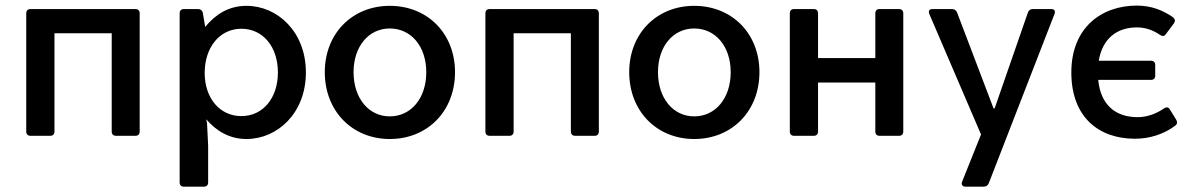

<svg xmlns="http://www.w3.org/2000/svg" viewBox="-20 -498 4364 704"><path d="M76.2 -449.2V-15.6C76.2 -5.9 82 0 91.8 0H164.1C173.8 0 179.7 -5.9 179.7 -15.6V-376H389.6V-15.6C389.6 -5.9 395.5 0 405.3 0H476.6C486.3 0 492.2 -5.9 492.2 -15.6V-449.2C492.2 -459 486.3 -464.8 476.6 -464.8H91.8C82 -464.8 76.2 -459 76.2 -449.2Z M883.8 -476.6C817.4 -476.6 769.5 -444.3 732.4 -399.4L723.6 -451.2C721.7 -460 714.8 -464.8 706.1 -464.8H654.3C644.5 -464.8 638.7 -459 638.7 -449.2V170.9C638.7 180.7 644.5 186.5 654.3 186.5H727.5C737.3 186.5 743.2 180.7 743.2 170.9V36.1L739.3 -42C739.3 -48.8 737.3 -53.7 736.3 -60.5C772.5 -18.6 820.3 11.7 883.8 11.7C997.1 11.7 1101.6 -83 1101.6 -232.4C1101.6 -381.8 997.1 -476.6 883.8 -476.6ZM865.2 -72.3C786.1 -72.3 730.5 -137.7 730.5 -230.5C730.5 -325.2 786.1 -392.6 865.2 -392.6C944.3 -392.6 999 -326.2 999 -232.4C999 -138.7 944.3 -72.3 865.2 -72.3Z M1409.2 11.7C1547.9 11.7 1648.4 -90.8 1648.4 -233.4C1648.4 -375 1547.9 -476.6 1409.2 -476.6C1271.5 -476.6 1170.9 -375 1170.9 -233.4C1170.9 -90.8 1271.5 11.7 1409.2 11.7ZM1409.2 -71.3C1332 -71.3 1276.4 -137.7 1276.4 -233.4C1276.4 -328.1 1332 -393.6 1409.2 -393.6C1487.3 -393.6 1543 -328.1 1543 -233.4C1543 -137.7 1487.3 -71.3 1409.2 -71.3Z M1759.8 -449.2V-15.6C1759.8 -5.9 1765.6 0 1775.4 0H1847.7C1857.4 0 1863.3 -5.9 1863.3 -15.6V-376H2073.2V-15.6C2073.2 -5.9 2079.1 0 2088.9 0H2160.2C2169.9 0 2175.8 -5.9 2175.8 -15.6V-449.2C2175.8 -459 2169.9 -464.8 2160.2 -464.8H1775.4C1765.6 -464.8 1759.8 -459 1759.8 -449.2Z M2525.4 11.7C2664.1 11.7 2764.6 -90.8 2764.6 -233.4C2764.6 -375 2664.1 -476.6 2525.4 -476.6C2387.7 -476.6 2287.1 -375 2287.1 -233.4C2287.1 -90.8 2387.7 11.7 2525.4 11.7ZM2525.4 -71.3C2448.2 -71.3 2392.6 -137.7 2392.6 -233.4C2392.6 -328.1 2448.2 -393.6 2525.4 -393.6C2603.5 -393.6 2659.2 -328.1 2659.2 -233.4C2659.2 -137.7 2603.5 -71.3 2525.4 -71.3Z M2876 -449.2V-15.6C2876 -5.9 2881.8 0 2891.6 0H2963.9C2973.6 0 2979.5 -5.9 2979.5 -15.6V-195.3H3189.5V-15.6C3189.5 -5.9 3195.3 0 3205.1 0H3276.4C3286.1 0 3292 -5.9 3292 -15.6V-449.2C3292 -459 3286.1 -464.8 3276.4 -464.8H3205.1C3195.3 -464.8 3189.5 -459 3189.5 -449.2V-285.2H2979.5V-449.2C2979.5 -459 2973.6 -464.8 2963.9 -464.8H2891.6C2881.8 -464.8 2876 -459 2876 -449.2Z M3520.5 186.5H3586.9C3595.7 186.5 3602.5 181.6 3605.5 173.8L3846.7 -447.3C3850.6 -459 3845.7 -464.8 3834 -464.8H3766.6C3757.8 -464.8 3752 -460 3749 -452.1L3627 -100.6H3623L3489.3 -452.1C3486.3 -460 3479.5 -464.8 3470.7 -464.8H3399.4C3387.7 -464.8 3382.8 -458 3387.7 -446.3L3577.1 -4.9L3507.8 168C3503.9 178.7 3508.8 186.5 3520.5 186.5Z M4248 -100.6C4221.7 -82 4187.5 -68.4 4151.4 -68.4C4070.3 -68.4 4015.6 -113.3 4006.8 -205.1H4200.2C4210 -205.1 4215.8 -210.9 4215.8 -220.7V-259.8C4215.8 -269.5 4210 -275.4 4200.2 -275.4H4008.8C4022.5 -357.4 4076.2 -397.5 4148.4 -397.5C4181.6 -397.5 4209 -386.7 4233.4 -370.1C4242.2 -364.3 4249 -364.3 4254.9 -373L4284.2 -412.1C4290 -420.9 4289.1 -427.7 4281.2 -434.6C4247.1 -458 4205.1 -477.5 4148.4 -477.5C4018.6 -477.5 3908.2 -396.5 3908.2 -232.4C3908.2 -70.3 4006.8 10.7 4141.6 10.7C4193.4 10.7 4246.1 -4.9 4289.1 -37.1C4296.9 -43 4297.9 -49.8 4293 -58.6L4269.5 -96.7C4264.6 -105.5 4256.8 -106.4 4248 -100.6Z"/></svg>

Font: Ed Sans Neue Medium
Style: Regular
Weight: 500
Designer: Stephen Hutchings
Version: Version 1.004;PS 001.004;hotconv 1.0.88;makeotf.lib2.5.64775